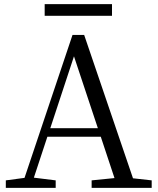

<svg xmlns="http://www.w3.org/2000/svg" viewBox="-20 -904 759 924"><path d="M519 -884V-828H195V-884ZM222 -287H451L336 -633ZM620 -46 710 -36V0H421V-36L531 -47L465 -246H208L143 -49L248 -36V0H8V-36L98 -48L329 -736H385Z"/></svg>

Font: Shippori Mincho TTF
Style: Regular
Weight: 400
Version: Version 2.100